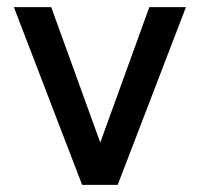

<svg xmlns="http://www.w3.org/2000/svg" viewBox="-20 -520 562 540"><path d="M19 -500H124L262 -119L400 -500H503L311 0H211Z"/></svg>

Font: NT Somic Medium
Style: Regular
Weight: 500
Designer: Ravid Balaliev — lead type designer, mastering
Michael Voronin — secret advisor, marketing
Ivan Kovalenko — best boy
Foundry: NT Type
Version: Version 0.7